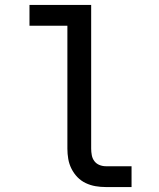

<svg xmlns="http://www.w3.org/2000/svg" viewBox="-20 -755 640 775"><path d="M407 0Q386 0 365.5 -3.5Q345 -7 326 -16Q307 -25 292.5 -40Q278 -55 268.5 -74Q259 -93 255.5 -113.5Q252 -134 252 -155V-651H99V-735H348V-155Q348 -142 350.5 -128.5Q353 -115 361 -104.5Q369 -94 381.5 -89Q394 -84 407 -84H511V0Z"/></svg>

Font: Zed Mono Medium Extended
Style: Regular
Weight: 500
Width: 7
Monospace: yes
Designer: Belleve Invis
Foundry: Belleve Invis
Version: Version 1.0.0; ttfautohint (v1.8.4)